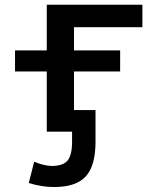

<svg xmlns="http://www.w3.org/2000/svg" viewBox="-20 -542 650 792"><path d="M42 -247.1V-334H172.9V-522.5H567.4V-429.7H285.2V-334H475.6V-247.1H285.2V-87.9H374V42Q374 142.6 333.5 186Q293 229.5 203.1 229.5Q151.4 229.5 98.6 212.9L121.1 125Q159.2 141.6 193.4 142.6Q240.2 142.6 258.8 120.1Q277.3 97.7 277.3 42V1H241.2H172.9V-247.1Z"/></svg>

Font: Gen Shin Gothic Medium
Style: Regular
Weight: 500
Designer: [Source Han Sans]
Ryoko NISHIZUKA  (kana & ideographs); Paul D. Hunt (Latin, Greek & Cyrillic); Wenlong ZHANG  (bopomofo
Version: Version 1.002.20150607